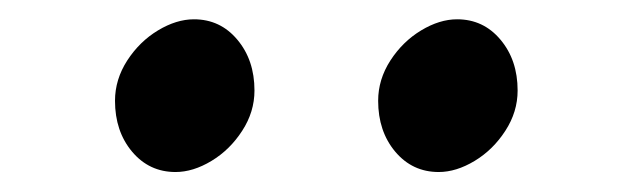

<svg xmlns="http://www.w3.org/2000/svg" viewBox="-20 -866 640 197"><path d="M241.1 -773.1Q241.1 -751.2 228.5 -731.8Q215.9 -712.3 197 -700.9Q178.1 -689.5 160.1 -689.5Q133.1 -689.5 115.5 -710.4Q98 -731.3 98 -762.6Q98 -784.5 110.6 -804Q123.2 -823.4 142.1 -834.8Q161 -846.2 179 -846.2Q206 -846.2 223.5 -825.3Q241.1 -804.4 241.1 -773.1ZM511.1 -773.1Q511.1 -751.2 498.5 -731.8Q485.9 -712.3 467 -700.9Q448.1 -689.5 430.1 -689.5Q403.1 -689.5 385.5 -710.4Q368 -731.3 368 -762.6Q368 -784.5 380.6 -804Q393.2 -823.4 412.1 -834.8Q431 -846.2 449 -846.2Q476 -846.2 493.5 -825.3Q511.1 -804.4 511.1 -773.1Z"/></svg>

Font: Inknut
Style: Antiqua
Weight: 400
Designer: Claus Eggers Srensen
Foundry: Claus Eggers Srensen
Version: Version 1.000; ttfautohint (v1.2) -l 7 -r 28 -G 50 -x 13 -D 